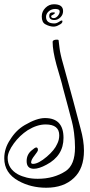

<svg xmlns="http://www.w3.org/2000/svg" viewBox="-194 -490 423 901"><path d="M57 -365Q50 -365 40 -367.5Q30 -370 19 -376Q2 -385 2 -413Q2 -436 19 -453Q36 -470 59 -470Q102 -470 102 -438Q102 -421 90 -409Q77 -396 61 -396Q37 -396 37 -416Q37 -432 55 -432Q64 -432 64 -429Q64 -427 55 -421Q46 -417 46 -414Q46 -405 58 -405Q68 -405 77 -415Q86 -426 86 -436Q86 -448 65 -448Q49 -448 36 -438Q22 -426 22 -411Q22 -380 61 -380Q71 -380 82 -387Q92 -394 96 -394Q99 -394 99 -390Q99 -380 83 -373Q70 -365 57 -365ZM23 391Q-49 391 -107 359Q-174 322 -174 253Q-174 206 -146 165Q-119 121 -78 97Q-22 64 17 64Q104 64 104 157Q104 241 24 283Q-11 302 -35 302Q-69 302 -69 266Q-69 236 -47 217Q-30 202 -24 202Q-16 202 -16 214Q-16 220 -32 240Q-48 260 -48 272Q-48 279 -39 279Q-14 279 26 245Q62 214 74 186Q84 167 84 145Q84 94 20 94Q-20 94 -64 121Q-102 146 -129 183Q-158 223 -158 251Q-158 301 -110 328Q-91 338 -68 343.5Q-45 349 -17 349Q59 349 114 313Q158 284 158 202Q158 170 153.5 134Q149 98 138 60Q135 49 126 14Q117 -21 101 -79Q97 -97 89 -124Q81 -151 71 -186Q53 -252 53 -293Q53 -304 74 -304Q80 -304 81 -301Q83 -285 85 -267.5Q87 -250 91 -233Q94 -218 104 -183.5Q114 -149 128 -96Q136 -68 150 -15.5Q164 37 184 113Q200 170 200 217Q200 301 153 345Q105 391 23 391Z"/></svg>

Font: Ole
Style: Regular
Weight: 400
Designer: Robert E. Leuschke
Foundry: Robert E. Leuschke
Version: Version 1.010; ttfautohint (v1.8.3)